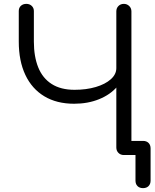

<svg xmlns="http://www.w3.org/2000/svg" viewBox="-20 -801 799 992"><path d="M363 -265Q273 -265 209 -303.5Q145 -342 111 -414Q77 -486 77 -586V-744Q77 -761 88 -771Q99 -781 116 -781Q133 -781 144 -770.5Q155 -760 155 -744V-586Q155 -509 177.5 -453Q200 -397 247 -367Q294 -337 365 -337Q426 -337 475 -351.5Q524 -366 552.5 -391.5Q581 -417 581 -449H624Q621 -395 585.5 -353.5Q550 -312 492 -288.5Q434 -265 363 -265ZM620 0Q603 0 592 -11Q581 -22 581 -39V-742Q581 -759 592 -770Q603 -781 620 -781Q636 -781 647.5 -770Q659 -759 659 -742V-39Q659 -22 647.5 -11Q636 0 620 0ZM719 171Q701 171 690.5 160.5Q680 150 680 132V0H618V-73H719Q737 -73 747.5 -62.5Q758 -52 758 -34V132Q758 150 747.5 160.5Q737 171 719 171Z"/></svg>

Font: Comfortaa
Style: Regular
Weight: 400
Designer: Johan Aakerlund
Foundry: Johan Aakerlund
Version: Version 3.104; ttfautohint (v1.8.1.43-b0c9)